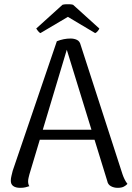

<svg xmlns="http://www.w3.org/2000/svg" viewBox="-20 -891 632 922"><path d="M319 -706Q336 -706 349.5 -699.5Q363 -693 367 -676L568 -55Q572 -43 578 -30.5Q584 -18 592 -8Q586 -1 575 5Q564 11 545 11Q527 11 512.5 3Q498 -5 495 -22L294 -674L307 -673L121 -53Q119 -45 117 -36.5Q115 -28 115 -20Q115 -13 116.5 -7Q118 -1 121 3Q112 6 102 8.5Q92 11 77 11Q55 11 43 2Q31 -7 32 -26Q32 -34 35 -46.5Q38 -59 41 -71L253 -693Q286 -706 319 -706ZM154 -268H471V-220H154ZM331 -868 457 -754Q456 -750 449.5 -742Q443 -734 437 -732L306 -810L174 -732Q169 -734 162.5 -742Q156 -750 154 -754L280 -868Q286 -870 296 -870.5Q306 -871 315.5 -870.5Q325 -870 331 -868Z"/></svg>

Font: Arima Thin
Style: Regular
Weight: 400
Version: Version 1.100